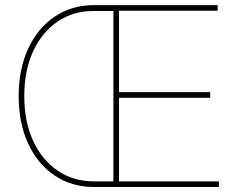

<svg xmlns="http://www.w3.org/2000/svg" viewBox="-20 -748 948 768"><path d="M356.4 0Q266.6 0 198.5 -45.9Q130.4 -91.8 92.5 -173.8Q54.7 -255.9 54.7 -363.3Q54.7 -471.7 92.8 -553.7Q130.9 -635.7 198.7 -681.6Q266.6 -727.5 356.4 -727.5H445.3V-704.1H356.4Q273.9 -704.6 210.9 -662.1Q147.9 -619.6 112.5 -542.7Q77.1 -465.8 77.1 -363.3Q77.1 -262.7 112.1 -185.8Q147 -108.9 210.2 -65.7Q273.4 -22.5 356.4 -22.5H445.3V0ZM433.6 0V-727.5H850.6V-705.1H456.1V-379.4H820.8V-356.9H456.1V-22.5H855.5V0Z"/></svg>

Font: Inter 24pt Thin
Style: Regular
Weight: 250
Designer: Rasmus Andersson
Foundry: rsms
Version: Version 4.001;git-66647c0bb